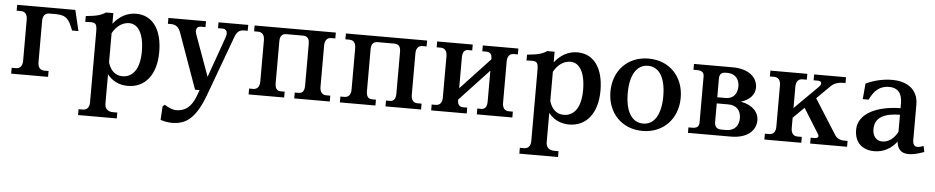

<svg xmlns="http://www.w3.org/2000/svg" viewBox="-43 -830 6838 1404"><g transform="rotate(5 3376.5 -128.5)"><path d="M464 -505H37V-462H69C99 -462 116 -441 116 -404V-101C116 -64 99 -43 69 -43H37V0H308V-43H276C246 -43 229 -64 229 -101V-404C229 -441 246 -462 276 -462H327C408 -462 423 -424 447 -369L453 -353H500Z M743 158V-57C779 -11 831 15 894 15C1023 15 1102 -88 1102 -251C1102 -421 1028 -516 910 -516C843 -516 786 -483 743 -428V-506H689C656 -484 627 -475 544 -467V-424C620 -430 630 -425 630 -358V158C630 195 613 216 583 216H551V259H835V216H804C765 216 743 195 743 158ZM743 -144V-359C774 -414 817 -443 866 -443C929 -443 975 -378 975 -244C975 -112 922 -52 849 -52C798 -52 761 -84 743 -144Z M1242 -405 1387 0H1420L1406 39C1373 131 1324 161 1261 161C1236 161 1202 146 1177 129L1161 141L1155 241C1174 248 1205 256 1238 256C1340 256 1411 210 1478 30L1638 -405C1651 -442 1668 -463 1706 -463H1733V-506H1515V-463H1547C1578 -463 1590 -440 1576 -400L1470 -102L1362 -400C1347 -440 1359 -463 1391 -463H1423V-506H1147V-463H1170C1209 -463 1228 -443 1242 -405Z M1970 -101V-405C1970 -442 1982 -463 2018 -463H2138C2174 -463 2186 -442 2186 -405V-101C2186 -64 2174 -43 2144 -43H2115V0H2376V-43H2346C2316 -43 2299 -64 2299 -101V-405C2299 -442 2316 -463 2346 -463H2376V-506H1780V-463H1810C1840 -463 1857 -442 1857 -405V-101C1857 -64 1840 -43 1810 -43H1780V0H2041V-43H2012C1982 -43 1970 -64 1970 -101Z M2640 -101V-405C2640 -442 2652 -463 2688 -463H2808C2844 -463 2856 -442 2856 -405V-101C2856 -64 2844 -43 2814 -43H2785V0H3046V-43H3016C2986 -43 2969 -64 2969 -101V-405C2969 -442 2986 -463 3016 -463H3046V-506H2450V-463H2480C2510 -463 2527 -442 2527 -405V-101C2527 -64 2510 -43 2480 -43H2450V0H2711V-43H2682C2652 -43 2640 -64 2640 -101Z M3310 -91V-96L3526 -327V-101C3526 -64 3514 -43 3484 -43H3455V0H3716V-43H3686C3656 -43 3639 -64 3639 -101V-405C3639 -442 3656 -463 3686 -463H3716V-506H3455V-463H3484C3514 -463 3526 -446 3526 -415V-410L3310 -179V-405C3310 -442 3322 -463 3352 -463H3381V-506H3120V-463H3150C3180 -463 3197 -442 3197 -405V-101C3197 -64 3180 -43 3150 -43H3120V0H3381V-43H3352C3322 -43 3310 -61 3310 -91Z M3982 158V-57C4018 -11 4070 15 4133 15C4262 15 4341 -88 4341 -251C4341 -421 4267 -516 4149 -516C4082 -516 4025 -483 3982 -428V-506H3928C3895 -484 3866 -475 3783 -467V-424C3859 -430 3869 -425 3869 -358V158C3869 195 3852 216 3822 216H3790V259H4074V216H4043C4004 216 3982 195 3982 158ZM3982 -144V-359C4013 -414 4056 -443 4105 -443C4168 -443 4214 -378 4214 -244C4214 -112 4161 -52 4088 -52C4037 -52 4000 -84 3982 -144Z M4672 -39C4590 -39 4541 -116 4541 -251C4541 -386 4590 -463 4672 -463C4754 -463 4802 -386 4802 -251C4802 -116 4754 -39 4672 -39ZM4414 -251C4414 -95 4520 15 4672 15C4824 15 4930 -95 4930 -251C4930 -407 4824 -516 4672 -516C4520 -516 4414 -407 4414 -251Z M5005 0H5319C5441 0 5503 -60 5503 -136C5503 -193 5459 -245 5370 -261C5434 -279 5472 -322 5472 -372C5472 -447 5409 -506 5288 -506H5005V-463H5031C5067 -463 5083 -450 5083 -421V-82C5083 -53 5067 -40 5031 -40H5005ZM5196 -97V-233H5280C5345 -233 5374 -193 5374 -139C5374 -84 5341 -45 5281 -45H5248C5213 -45 5196 -61 5196 -97ZM5196 -278V-413C5196 -446 5208 -462 5243 -462H5255C5311 -462 5343 -424 5343 -371C5343 -317 5314 -278 5258 -278Z M6081 -75 5917 -334 6015 -431C6036 -452 6067 -463 6099 -463H6121V-506H5887V-463H5918C5946 -463 5954 -443 5930 -419L5758 -248V-405C5758 -442 5775 -463 5805 -463H5837V-506H5566V-463H5598C5628 -463 5645 -442 5645 -405V-101C5645 -64 5628 -43 5598 -43H5566V0H5837V-43H5805C5775 -43 5758 -64 5758 -101V-177L5839 -257L5952 -75C5965 -55 5956 -43 5928 -43H5902V0H6173V-43H6149C6119 -43 6094 -55 6081 -75Z M6460 -516C6398 -516 6329 -502 6267 -472L6257 -357H6300C6331 -422 6370 -463 6443 -463C6503 -463 6538 -426 6538 -352V-315C6374 -314 6228 -253 6228 -130C6228 -37 6285 15 6374 15C6441 15 6498 -17 6538 -70C6542 -19 6569 14 6623 14C6653 14 6676 11 6739 -11L6730 -55C6709 -46 6697 -44 6684 -44C6663 -44 6651 -61 6651 -92V-351C6651 -459 6574 -516 6460 -516ZM6354 -146C6354 -233 6426 -266 6538 -267V-142C6511 -90 6472 -61 6425 -61C6383 -61 6354 -93 6354 -146Z"/></g></svg>

Font: LT Superior Serif Semibold
Style: Regular
Weight: 600
Designer: Daniel Lyons
Foundry: LyonsType
Version: Version 2.120;FEAKit 1.0